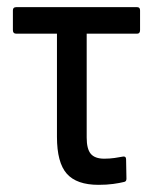

<svg xmlns="http://www.w3.org/2000/svg" viewBox="-20 -508 428 536"><path d="M255 8Q194 8 166.5 -23Q139 -54 139 -126V-414H25Q16 -414 16 -424V-479Q16 -488 25 -488H363Q371 -488 371 -479V-424Q371 -414 363 -414H222V-124Q222 -92 233.5 -78.5Q245 -65 271 -65Q286 -65 300 -67Q314 -69 324 -71Q332 -72 332 -63L333 -9Q333 -1 326 0Q314 3 296 5.5Q278 8 255 8Z"/></svg>

Font: Sofia Sans Condensed Medium
Style: Regular
Weight: 500
Designer: Botio Nikoltchev, Ani Petrova
Foundry: lettersoup
Version: Version 4.101; ttfautohint (v1.8.4.7-5d5b)